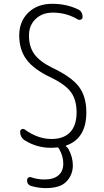

<svg xmlns="http://www.w3.org/2000/svg" viewBox="-20 -760 540 1000"><path d="M245.1 -356.4Q156.2 -398.4 118.2 -449.7Q80.1 -501 80.1 -575.2Q80.1 -648.4 127.4 -694.3Q174.8 -740.2 252 -740.2Q325.2 -740.2 384.8 -711.9Q410.2 -701.2 410.2 -670.9Q410.2 -662.1 401.4 -658.2Q392.6 -654.3 384.8 -659.2Q325.2 -694.3 254.9 -694.3Q200.2 -694.3 165.5 -661.1Q130.9 -627.9 130.9 -575.2Q130.9 -517.6 158.2 -479Q185.5 -440.4 250 -408.2Q351.6 -360.4 390.6 -309.1Q429.7 -257.8 429.7 -174.8Q429.7 -40 327.1 -2.9Q319.3 0 325.2 3.9Q332 7.8 336.9 16.6Q359.4 58.6 359.4 101.6Q359.4 149.4 327.1 184.6Q294.9 219.7 217.8 219.7Q181.6 219.7 143.6 209Q120.1 202.1 121.1 177.7Q121.1 169.9 127.9 165Q134.8 160.2 141.6 163.1Q174.8 174.8 211.9 174.8Q258.8 174.8 284.2 153.3Q309.6 131.8 309.6 91.8Q309.6 53.7 288.1 15.6Q283.2 6.8 277.3 7.8Q257.8 9.8 245.1 9.8Q171.9 9.8 110.4 -28.3Q85 -43.9 85 -74.2Q85 -83 92.8 -86.9Q100.6 -90.8 108.4 -85.9Q176.8 -36.1 248 -36.1Q312.5 -36.1 345.7 -71.8Q378.9 -107.4 378.9 -174.8Q378.9 -239.3 349.6 -279.8Q320.3 -320.3 245.1 -356.4Z"/></svg>

Font: Rounded Mgen+ 2m light
Style: Regular
Weight: 200
Designer: [Source Han Sans]
Ryoko NISHIZUKA  (kana & ideographs); Paul D. Hunt (Latin, Greek & Cyrillic); Wenlong ZHANG  (bopomofo
Version: Version 1.059.20150602